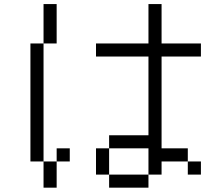

<svg xmlns="http://www.w3.org/2000/svg" viewBox="-20 -832 1040 915"><path d="M937.5 0V-62.5H875V0ZM312.5 -62.5V-125H250V-62.5H187.5Q187.5 -62.5 187.5 62.5H250Q250 62.5 250 -62.5ZM937.5 -562.5V-625H750V-812.5H687.5V-625H437.5V-562.5H687.5Q687.5 -562.5 687.5 -187.5H500V-125H437.5Q437.5 -125 437.5 0H500V62.5H687.5V0H500Q500 0 500 -125H687.5Q687.5 -125 687.5 0H750V-62.5H875V-125H750V-562.5ZM187.5 -62.5V-625H125V-62.5ZM187.5 -625H250V-812.5H187.5Z"/></svg>

Font: CalcUnifontExMono
Style: Regular
Weight: 500
Version: Version 15.0.06